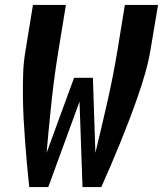

<svg xmlns="http://www.w3.org/2000/svg" viewBox="-20 -755 658 775"><path d="M98 0Q93 -45 89 -90.5Q85 -136 81.5 -181.5Q78 -227 75.5 -273Q73 -319 72.5 -365Q72 -411 73.5 -458Q75 -505 83 -551L113 -735H246L216 -551Q199 -448 188 -344.5Q177 -241 168 -138L279 -441H355L365 -138Q390 -241 413.5 -344.5Q437 -448 454 -551L484 -735H618L587 -551Q579 -504 565.5 -457.5Q552 -411 536 -365Q520 -319 502.5 -273Q485 -227 466.5 -181.5Q448 -136 428.5 -90.5Q409 -45 389 0H313L301 -345L175 0Z"/></svg>

Font: Iosevka Curly XBdEx
Style: Italic
Weight: 800
Width: 7
Italic angle: -9°
Monospace: yes
Designer: Belleve Invis
Foundry: Belleve Invis
Version: Version 11.1.0; ttfautohint (v1.8.3)